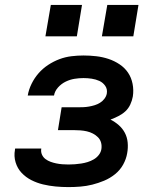

<svg xmlns="http://www.w3.org/2000/svg" viewBox="-20 -754 640 782"><path d="M259 8Q232 8 206 5.5Q180 3 155 -3Q130 -9 107.5 -20.5Q85 -32 68 -50Q51 -68 43.5 -93Q36 -118 41 -144Q41 -146 41 -147Q41 -148 42 -149H148Q148 -149 148 -148.5Q148 -148 148 -148Q146 -135 151 -124Q156 -113 165.5 -106Q175 -99 186 -95Q197 -91 209 -88.5Q221 -86 233.5 -85Q246 -84 259 -84Q272 -84 285 -85Q298 -86 311 -88Q324 -90 337 -94Q350 -98 362 -105Q374 -112 382.5 -123Q391 -134 393 -147Q395 -161 391.5 -173.5Q388 -186 379 -195Q370 -204 358.5 -210Q347 -216 334 -219Q321 -222 307.5 -223Q294 -224 281 -224H216L231 -317H296Q308 -317 319.5 -317.5Q331 -318 342.5 -320Q354 -322 365.5 -325.5Q377 -329 387.5 -335.5Q398 -342 405.5 -352Q413 -362 415 -373Q418 -391 408.5 -404.5Q399 -418 384.5 -424.5Q370 -431 353.5 -433.5Q337 -436 320 -436Q302 -436 283.5 -433Q265 -430 247.5 -421.5Q230 -413 216.5 -398Q203 -383 200 -365H93Q97 -389 108.5 -412.5Q120 -436 137 -455.5Q154 -475 176 -489.5Q198 -504 222 -513Q246 -522 271 -525Q296 -528 320 -528Q346 -528 372 -525Q398 -522 422 -514Q446 -506 467 -492Q488 -478 501.5 -458Q515 -438 520 -412.5Q525 -387 521 -361Q518 -344 510.5 -328Q503 -312 490.5 -300.5Q478 -289 462 -281Q446 -273 430 -267Q448 -258 463.5 -244.5Q479 -231 488.5 -213Q498 -195 500 -173.5Q502 -152 498 -130Q494 -106 481.5 -83.5Q469 -61 448.5 -44.5Q428 -28 404 -18Q380 -8 356 -2Q332 4 307.5 6Q283 8 259 8ZM523 -606H395L417 -734H544ZM293 -606H165L187 -734H314Z"/></svg>

Font: Iosevka SS04 SmBd Ex Obl
Style: Regular
Weight: 600
Width: 7
Italic angle: -9°
Monospace: yes
Designer: Belleve Invis
Foundry: Belleve Invis
Version: Version 19.0.0; ttfautohint (v1.8.4)